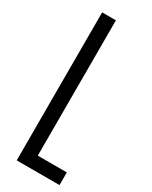

<svg xmlns="http://www.w3.org/2000/svg" viewBox="-183 -730 611 773"><g transform="rotate(30 122.5 -344.0)"><path d="M46 0V-688H110V-59H245V0Z"/></g></svg>

Font: Saira Ultra Condensed
Style: Regular
Weight: 400
Width: 1
Designer: Hector Gatti with collaboration of the Omnibus-Type team
Foundry: Omnibus-Type
Version: Version 1.001; ttfautohint (v1.8)